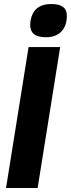

<svg xmlns="http://www.w3.org/2000/svg" viewBox="-20 -934 352 954"><path d="M235 -914Q275 -914 294 -899Q313 -884 312 -853Q312 -821 299.5 -797.5Q287 -774 264 -761.5Q241 -749 208 -749Q168 -749 149 -764.5Q130 -780 130 -811Q131 -841 142 -864.5Q153 -888 176 -901Q199 -914 235 -914ZM10 0 122 -700H279L167 0Z"/></svg>

Font: Georama ExtraCondensed Thin
Style: Bold Italic
Weight: 700
Italic angle: -9°
Version: Version 1.001